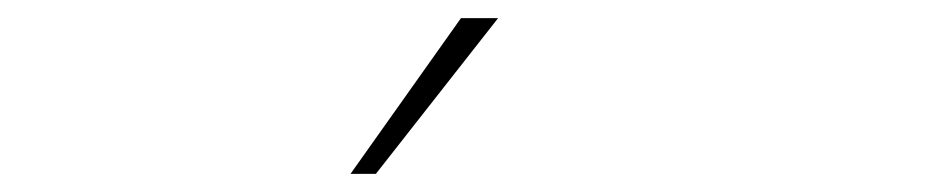

<svg xmlns="http://www.w3.org/2000/svg" viewBox="-20 -116 1040 212"><path d="M395 76H367L489 -96H530Z"/></svg>

Font: Inconsolata UltraExpanded ExtraLight
Style: Regular
Weight: 200
Width: 9
Monospace: yes
Designer: Raph Levien, Cyreal, Brenton Simpson
Foundry: Raph Levien, Cyreal, Google
Version: Version 3.001; ttfautohint (v1.8.2.53-6de2)